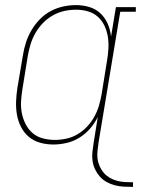

<svg xmlns="http://www.w3.org/2000/svg" viewBox="-20 -558 552 752"><path d="M501 174Q482 174 464 173Q446 172 429 167.5Q412 163 397 154.5Q382 146 371 133.5Q360 121 352.5 105.5Q345 90 342.5 72.5Q340 55 342 36.5Q344 18 347 0L363 -100Q351 -75 332.5 -54Q314 -33 290.5 -18.5Q267 -4 240.5 2Q214 8 189 8Q162 8 137 1Q112 -6 93 -22Q74 -38 62.5 -60.5Q51 -83 46.5 -108Q42 -133 43 -160Q44 -187 48 -213L70 -343Q74 -368 82 -392.5Q90 -417 103.5 -440Q117 -463 136 -482.5Q155 -502 178.5 -514.5Q202 -527 227 -532.5Q252 -538 278 -538Q305 -538 330 -530.5Q355 -523 373.5 -505.5Q392 -488 402 -464.5Q412 -441 415 -415L434 -530H512V-512H451L366 0Q364 16 362 32Q360 48 362 63.5Q364 79 370.5 93.5Q377 108 386.5 119Q396 130 409.5 138Q423 146 438 150Q453 154 469 155Q485 156 501 156ZM195 -10Q217 -10 240 -15Q263 -20 283.5 -32Q304 -44 321 -62Q338 -80 349.5 -101Q361 -122 367.5 -144Q374 -166 378 -189L399 -319Q403 -342 404.5 -366Q406 -390 402.5 -413Q399 -436 389.5 -456.5Q380 -477 363.5 -492Q347 -507 324.5 -513.5Q302 -520 278 -520Q255 -520 232 -515Q209 -510 187.5 -498Q166 -486 148.5 -468Q131 -450 119 -429Q107 -408 100 -385.5Q93 -363 89 -340L68 -210Q64 -186 62.5 -162Q61 -138 65.5 -115Q70 -92 80.5 -71.5Q91 -51 108 -36.5Q125 -22 148 -16Q171 -10 195 -10Z"/></svg>

Font: Iosevka Curly Slab ThObl
Style: Regular
Weight: 100
Italic angle: -9°
Monospace: yes
Designer: Belleve Invis
Foundry: Belleve Invis
Version: Version 11.0.0; ttfautohint (v1.8.3)